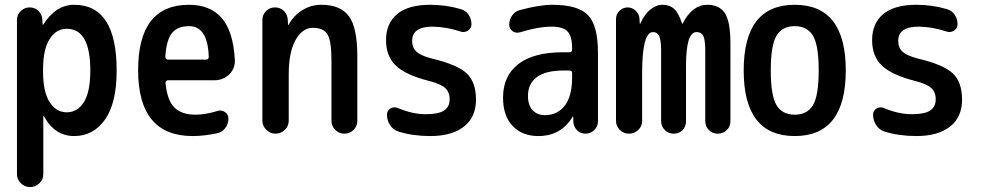

<svg xmlns="http://www.w3.org/2000/svg" viewBox="-20 -550 4040 790"><path d="M157.2 -264.6V-254.9Q157.2 -171.9 184.1 -129.9Q210.9 -87.9 254.9 -87.9Q298.8 -87.9 325.2 -129.9Q351.6 -171.9 351.6 -259.8Q351.6 -431.6 254.9 -431.6Q210.9 -431.6 184.1 -389.2Q157.2 -346.7 157.2 -264.6ZM49.8 166V-467.8Q49.8 -489.3 65.4 -504.4Q81.1 -519.5 101.6 -519.5Q124 -519.5 138.7 -504.9Q153.3 -490.2 154.3 -467.8L155.3 -448.2H156.2Q158.2 -448.2 158.2 -449.2Q210 -530.3 285.2 -530.3Q460 -530.3 460 -259.8Q460 -126 412.1 -58.1Q364.3 9.8 285.2 9.8Q205.1 9.8 161.1 -71.3Q161.1 -72.3 159.2 -72.3H158.2V166Q158.2 188.5 142.1 204.1Q126 219.7 104 219.7Q82 219.7 65.9 204.1Q49.8 188.5 49.8 166Z M757.8 -442.4Q710.9 -442.4 688 -414.6Q665 -386.7 660.2 -317.4Q660.2 -305.7 670.9 -304.7H828.1Q838.9 -304.7 838.9 -316.4Q835 -442.4 757.8 -442.4ZM772.5 9.8Q548.8 9.8 548.3 -260.3Q547.9 -530.3 757.8 -530.3Q844.7 -530.3 892.1 -476.1Q939.5 -421.9 946.3 -304.7Q948.2 -268.6 923.3 -244.1Q898.4 -219.7 861.3 -219.7H670.9Q666 -219.7 663.1 -215.8Q660.2 -211.9 661.1 -208Q668 -136.7 697.8 -107.4Q727.5 -78.1 785.2 -78.1Q825.2 -78.1 876 -93.8Q891.6 -98.6 905.8 -88.9Q919.9 -79.1 919.9 -61.5Q919.9 -40 906.7 -22.9Q893.6 -5.9 874 -2Q820.3 9.8 772.5 9.8Z M1059.6 -53.7V-467.8Q1059.6 -489.3 1074.7 -504.4Q1089.8 -519.5 1111.3 -519.5Q1133.8 -519.5 1148.4 -504.9Q1163.1 -490.2 1164.1 -467.8L1165 -448.2Q1165 -447.3 1166 -447.3Q1168 -447.3 1168 -449.2Q1189.5 -487.3 1225.1 -508.8Q1260.7 -530.3 1301.8 -530.3Q1380.9 -530.3 1415.5 -483.4Q1450.2 -436.5 1450.2 -320.3V-52.7Q1450.2 -30.3 1434.6 -15.1Q1418.9 0 1397 0Q1375 0 1359.4 -15.6Q1343.8 -31.2 1343.8 -52.7V-300.8Q1343.8 -382.8 1327.1 -409.2Q1310.5 -435.5 1266.6 -435.5Q1224.6 -435.5 1196.3 -385.7Q1168 -335.9 1168 -244.1V-53.7Q1168 -31.2 1151.9 -15.6Q1135.7 0 1113.8 0Q1091.8 0 1075.7 -16.1Q1059.6 -32.2 1059.6 -53.7Z M1742.2 -217.8Q1647.5 -242.2 1607.9 -280.8Q1568.4 -319.3 1568.4 -384.8Q1568.4 -454.1 1614.3 -492.2Q1660.2 -530.3 1750 -530.3Q1815.4 -530.3 1875 -512.7Q1896.5 -506.8 1908.2 -489.3Q1919.9 -471.7 1919.9 -450.2Q1919.9 -433.6 1905.8 -424.3Q1891.6 -415 1876 -419.9Q1817.4 -439.5 1759.8 -440.4Q1675.8 -440.4 1675.8 -381.8Q1675.8 -353.5 1693.4 -337.4Q1710.9 -321.3 1754.9 -309.6Q1862.3 -284.2 1900.4 -248Q1938.5 -211.9 1938.5 -139.6Q1938.5 -68.4 1889.2 -29.3Q1839.8 9.8 1750 9.8Q1678.7 9.8 1619.1 -8.8Q1597.7 -15.6 1585 -35.2Q1572.3 -54.7 1572.3 -78.1Q1572.3 -94.7 1586.4 -103.5Q1600.6 -112.3 1617.2 -105.5Q1676.8 -80.1 1732.4 -80.1Q1784.2 -80.1 1807.1 -95.2Q1830.1 -110.4 1830.1 -141.6Q1830.1 -170.9 1811.5 -188Q1793 -205.1 1742.2 -217.8Z M2297.9 -259.8Q2224.6 -259.8 2188.5 -232.4Q2152.3 -205.1 2152.3 -155.3Q2152.3 -117.2 2171.4 -96.7Q2190.4 -76.2 2221.7 -76.2Q2273.4 -76.2 2303.7 -115.2Q2334 -154.3 2334 -232.4V-249Q2334 -259.8 2323.2 -259.8ZM2195.3 9.8Q2128.9 9.8 2089.4 -31.7Q2049.8 -73.2 2049.8 -148.4Q2049.8 -237.3 2112.3 -286.1Q2174.8 -335 2297.9 -335H2323.2Q2334 -335 2334 -345.7V-351.6Q2334 -400.4 2315.4 -420.4Q2296.9 -440.4 2250 -440.4Q2195.3 -440.4 2119.1 -417Q2102.5 -412.1 2088.9 -421.9Q2075.2 -431.6 2075.2 -448.2Q2075.2 -469.7 2087.4 -486.8Q2099.6 -503.9 2120.1 -508.8Q2200.2 -530.3 2252 -530.3Q2358.4 -530.3 2399.4 -487.8Q2440.4 -445.3 2440.4 -332V-49.8Q2440.4 -30.3 2425.3 -15.1Q2410.2 0 2389.6 0Q2368.2 0 2354 -14.6Q2339.8 -29.3 2338.9 -49.8V-69.3Q2338.9 -70.3 2337.9 -70.3Q2335.9 -70.3 2335.9 -69.3Q2288.1 9.8 2195.3 9.8Z M2514.6 -52.7V-471.7Q2514.6 -491.2 2528.8 -505.4Q2543 -519.5 2562 -519.5Q2581.1 -519.5 2595.7 -505.9Q2610.4 -492.2 2611.3 -471.7L2612.3 -454.1Q2612.3 -452.1 2613.3 -452.1Q2615.2 -452.1 2615.2 -454.1Q2630.9 -490.2 2655.3 -510.3Q2679.7 -530.3 2706.1 -530.3Q2735.4 -530.3 2753.9 -513.2Q2772.5 -496.1 2786.1 -454.1Q2786.1 -452.1 2788.1 -452.1Q2789.1 -452.1 2789.1 -454.1Q2829.1 -530.3 2889.6 -530.3Q2940.4 -530.3 2962.9 -495.6Q2985.4 -460.9 2985.4 -370.1V-51.8Q2985.4 -29.3 2970.2 -14.6Q2955.1 0 2933.1 0Q2911.1 0 2896.5 -15.1Q2881.8 -30.3 2881.8 -51.8V-349.6Q2880.9 -389.6 2873 -403.8Q2865.2 -418 2845.7 -418Q2802.7 -418 2802.7 -280.3V-51.8Q2802.7 -29.3 2788.6 -14.6Q2774.4 0 2752.4 0Q2730.5 0 2715.3 -15.1Q2700.2 -30.3 2700.2 -51.8V-349.6Q2699.2 -388.7 2691.4 -403.3Q2683.6 -418 2667 -418Q2622.1 -418 2622.1 -250V-52.7Q2622.1 -30.3 2606 -15.1Q2589.8 0 2567.9 0Q2545.9 0 2530.3 -15.6Q2514.6 -31.2 2514.6 -52.7Z M3325.2 -402.8Q3301.8 -442.4 3250 -442.4Q3198.2 -442.4 3174.8 -402.8Q3151.4 -363.3 3151.4 -260.3Q3151.4 -157.2 3174.8 -117.7Q3198.2 -78.1 3250 -78.1Q3301.8 -78.1 3325.2 -117.7Q3348.6 -157.2 3348.6 -260.3Q3348.6 -363.3 3325.2 -402.8ZM3460 -260.3Q3460 9.8 3250 9.8Q3040 9.8 3040 -260.3Q3040 -530.3 3250 -530.3Q3460 -530.3 3460 -260.3Z M3742.2 -217.8Q3647.5 -242.2 3607.9 -280.8Q3568.4 -319.3 3568.4 -384.8Q3568.4 -454.1 3614.3 -492.2Q3660.2 -530.3 3750 -530.3Q3815.4 -530.3 3875 -512.7Q3896.5 -506.8 3908.2 -489.3Q3919.9 -471.7 3919.9 -450.2Q3919.9 -433.6 3905.8 -424.3Q3891.6 -415 3876 -419.9Q3817.4 -439.5 3759.8 -440.4Q3675.8 -440.4 3675.8 -381.8Q3675.8 -353.5 3693.4 -337.4Q3710.9 -321.3 3754.9 -309.6Q3862.3 -284.2 3900.4 -248Q3938.5 -211.9 3938.5 -139.6Q3938.5 -68.4 3889.2 -29.3Q3839.8 9.8 3750 9.8Q3678.7 9.8 3619.1 -8.8Q3597.7 -15.6 3585 -35.2Q3572.3 -54.7 3572.3 -78.1Q3572.3 -94.7 3586.4 -103.5Q3600.6 -112.3 3617.2 -105.5Q3676.8 -80.1 3732.4 -80.1Q3784.2 -80.1 3807.1 -95.2Q3830.1 -110.4 3830.1 -141.6Q3830.1 -170.9 3811.5 -188Q3793 -205.1 3742.2 -217.8Z"/></svg>

Font: Rounded-X Mgen+ 2m medium
Style: Regular
Weight: 500
Designer: [Source Han Sans]
Ryoko NISHIZUKA  (kana & ideographs); Paul D. Hunt (Latin, Greek & Cyrillic); Wenlong ZHANG  (bopomofo
Version: Version 1.059.20150602